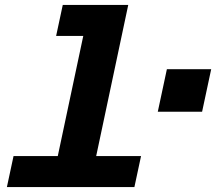

<svg xmlns="http://www.w3.org/2000/svg" viewBox="-20 -760 878 780"><path d="M188 0 345 -740H501L344 0ZM8 0 35 -126H553L526 0ZM208 -614 235 -740H423L396 -614ZM621 -306 658 -479H838L801 -306Z"/></svg>

Font: Azeret Mono Thin
Style: Bold Italic
Weight: 700
Italic angle: -12°
Version: Version 1.002